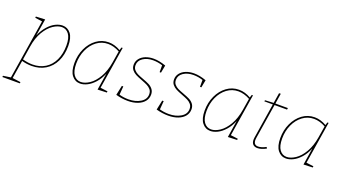

<svg xmlns="http://www.w3.org/2000/svg" viewBox="-108 -1261 3751 2109"><g transform="rotate(20 1767.5 -206.5)"><path d="M522 -337Q522 -233 484 -155.5Q446 -78 377 -36Q308 6 217 6Q160 6 102 -10L68 202L164 215L162 230H-42L-40 215L48 202L159 -493L75 -505L77 -520L184 -525L152 -327Q181 -394 221.5 -439.5Q262 -485 305.5 -506.5Q349 -528 388 -528Q447 -528 484.5 -480.5Q522 -433 522 -337ZM105 -29Q168 -12 220 -12Q305 -12 368.5 -51.5Q432 -91 466.5 -164.5Q501 -238 501 -336Q501 -423 469.5 -466Q438 -509 387 -509Q340 -509 286.5 -473.5Q233 -438 189.5 -365Q146 -292 130 -187Z M1012 -28 1097 -17 1095 -2 988 2 1019 -196Q991 -128 950 -82.5Q909 -37 865.5 -15.5Q822 6 783 6Q724 6 686.5 -42Q649 -90 649 -185Q649 -278 685.5 -356.5Q722 -435 785.5 -481.5Q849 -528 928 -528Q998 -528 1066 -488L1077 -522H1091ZM1041 -335 1063 -471Q993 -509 927 -509Q854 -509 795.5 -465.5Q737 -422 703.5 -348Q670 -274 670 -186Q670 -99 701.5 -56Q733 -13 784 -13Q831 -13 884.5 -48.5Q938 -84 981 -157Q1024 -230 1041 -335Z M1596 -500 1579 -411H1563V-491Q1508 -509 1453 -509Q1383 -509 1335.5 -477Q1288 -445 1288 -392Q1288 -361 1305.5 -340.5Q1323 -320 1348 -307.5Q1373 -295 1417 -279Q1464 -262 1492.5 -247.5Q1521 -233 1540.5 -208Q1560 -183 1560 -146Q1560 -101 1532.5 -66.5Q1505 -32 1455 -13Q1405 6 1341 6Q1272 6 1201 -14L1225 -127H1242L1234 -28Q1285 -13 1342 -13Q1423 -13 1481 -48Q1539 -83 1539 -143Q1539 -176 1521 -197.5Q1503 -219 1477 -232Q1451 -245 1406 -262Q1360 -279 1332.5 -293.5Q1305 -308 1286 -331.5Q1267 -355 1267 -391Q1267 -431 1291.5 -462.5Q1316 -494 1358.5 -511Q1401 -528 1453 -528Q1518 -528 1596 -500Z M2068 -500 2051 -411H2035V-491Q1980 -509 1925 -509Q1855 -509 1807.5 -477Q1760 -445 1760 -392Q1760 -361 1777.5 -340.5Q1795 -320 1820 -307.5Q1845 -295 1889 -279Q1936 -262 1964.5 -247.5Q1993 -233 2012.5 -208Q2032 -183 2032 -146Q2032 -101 2004.5 -66.5Q1977 -32 1927 -13Q1877 6 1813 6Q1744 6 1673 -14L1697 -127H1714L1706 -28Q1757 -13 1814 -13Q1895 -13 1953 -48Q2011 -83 2011 -143Q2011 -176 1993 -197.5Q1975 -219 1949 -232Q1923 -245 1878 -262Q1832 -279 1804.5 -293.5Q1777 -308 1758 -331.5Q1739 -355 1739 -391Q1739 -431 1763.5 -462.5Q1788 -494 1830.5 -511Q1873 -528 1925 -528Q1990 -528 2068 -500Z M2535 -28 2620 -17 2618 -2 2511 2 2542 -196Q2514 -128 2473 -82.5Q2432 -37 2388.5 -15.5Q2345 6 2306 6Q2247 6 2209.5 -42Q2172 -90 2172 -185Q2172 -278 2208.5 -356.5Q2245 -435 2308.5 -481.5Q2372 -528 2451 -528Q2521 -528 2589 -488L2600 -522H2614ZM2564 -335 2586 -471Q2516 -509 2450 -509Q2377 -509 2318.5 -465.5Q2260 -422 2226.5 -348Q2193 -274 2193 -186Q2193 -99 2224.5 -56Q2256 -13 2307 -13Q2354 -13 2407.5 -48.5Q2461 -84 2504 -157Q2547 -230 2564 -335Z M2873 -503 2808 -95Q2806 -83 2806 -71Q2806 -13 2858 -13Q2895 -13 2949 -41L2958 -25Q2900 6 2856 6Q2823 6 2804.5 -12.5Q2786 -31 2786 -68Q2786 -78 2788 -92L2853 -503H2754L2756 -517L2856 -522L2875 -642L2895 -643L2876 -522H3022L3019 -503Z M3419 -28 3504 -17 3502 -2 3395 2 3426 -196Q3398 -128 3357 -82.5Q3316 -37 3272.5 -15.5Q3229 6 3190 6Q3131 6 3093.5 -42Q3056 -90 3056 -185Q3056 -278 3092.5 -356.5Q3129 -435 3192.5 -481.5Q3256 -528 3335 -528Q3405 -528 3473 -488L3484 -522H3498ZM3448 -335 3470 -471Q3400 -509 3334 -509Q3261 -509 3202.5 -465.5Q3144 -422 3110.5 -348Q3077 -274 3077 -186Q3077 -99 3108.5 -56Q3140 -13 3191 -13Q3238 -13 3291.5 -48.5Q3345 -84 3388 -157Q3431 -230 3448 -335Z"/></g></svg>

Font: Bitter Pro Thin
Style: Italic
Weight: 250
Italic angle: -9°
Designer: Sol Matas, and Bitter project Authors
Foundry: Sol Matas
Version: Version 1.010